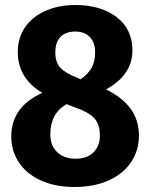

<svg xmlns="http://www.w3.org/2000/svg" viewBox="-20 -730 600 767"><path d="M535 -188Q535 -130 504.5 -83.5Q474 -37 415.5 -10Q357 17 277 17Q200 17 142.5 -9.5Q85 -36 55 -82Q25 -128 25 -185Q25 -303 149 -359Q51 -418 51 -522Q51 -579 80.5 -621.5Q110 -664 162.5 -687Q215 -710 281 -710Q382 -710 445.5 -662Q509 -614 509 -528Q509 -431 404 -373Q471 -339 503 -294Q535 -249 535 -188ZM201 -520Q201 -481 221.5 -459Q242 -437 290 -419L302 -413Q334 -436 347 -461Q360 -486 360 -521Q360 -560 339 -582Q318 -604 280 -604Q243 -604 222 -583Q201 -562 201 -520ZM379 -188Q379 -233 357 -257.5Q335 -282 277 -302L246 -314Q181 -277 181 -193Q181 -148 208.5 -122Q236 -96 282 -96Q328 -96 353.5 -121.5Q379 -147 379 -188Z"/></svg>

Font: Statis Sans
Style: Bold
Weight: 700
Designer: bBox Type GmbH
Foundry: bBox Type GmbH
Version: Version 1.000